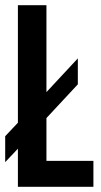

<svg xmlns="http://www.w3.org/2000/svg" viewBox="-20 -720 388 740"><path d="M0 -95V-195L49 -247V-700H159V-365L280 -495V-395L159 -265V-100H340V0H49V-147Z"/></svg>

Font: Bebas Neue
Style: Regular
Weight: 400
Designer: Ryoichi Tsunekawa
Foundry: Ryoichi Tsunekawa
Version: Version 1.400